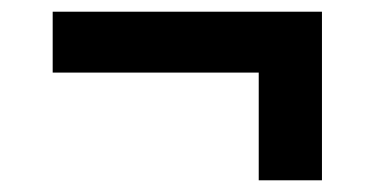

<svg xmlns="http://www.w3.org/2000/svg" viewBox="-20 -402 640 328"><path d="M422 -94V-278H70V-382H530V-94Z"/></svg>

Font: Source Code Pro ExtraLight ExtraBold
Style: Italic
Weight: 800
Italic angle: -11°
Monospace: yes
Version: Version 1.016;hotconv 1.0.116;makeotfexe 2.5.65601